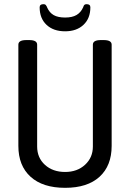

<svg xmlns="http://www.w3.org/2000/svg" viewBox="-20 -894 623 920"><path d="M68 -195V-680Q68 -702 106 -702H120Q158 -702 158 -680V-192Q158 -138 195.5 -104Q233 -70 292 -70Q350 -70 387.5 -104.5Q425 -139 425 -192V-680Q425 -702 463 -702H477Q515 -702 515 -680V-195Q515 -100 457 -47Q399 6 292 6Q185 6 126.5 -47Q68 -100 68 -195ZM170 -859Q170 -874 188 -874Q196 -874 199 -870.5Q202 -867 204 -863Q206 -859 206 -858Q217 -833 237.5 -821.5Q258 -810 292 -810Q326 -810 346.5 -822Q367 -834 378 -858Q379 -860 380.5 -864.5Q382 -869 385.5 -871.5Q389 -874 395 -874Q413 -874 413 -859Q413 -806 380 -775Q347 -744 292 -744Q236 -744 203 -775Q170 -806 170 -859Z"/></svg>

Font: Asap Condensed
Style: Regular
Weight: 400
Designer: Pablo Cosgaya
Foundry: Omnibus-Type
Version: Version 1.010; ttfautohint (v1.8)